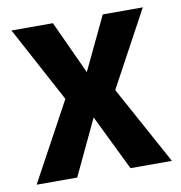

<svg xmlns="http://www.w3.org/2000/svg" viewBox="-67 -608 634 671"><g transform="rotate(-10 250.0 -273.0)"><path d="M10 0 161 -278 17 -546H164L251 -357L341 -546H483L338 -278L490 0H343L247 -197L154 0Z"/></g></svg>

Font: Noto Sans Mono ExtraCondensed
Style: Bold
Weight: 700
Width: 2
Designer: Monotype Design Team
Foundry: Monotype Imaging Inc.
Version: Version 2.014